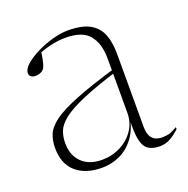

<svg xmlns="http://www.w3.org/2000/svg" viewBox="-98 -593 680 696"><g transform="rotate(-20 241.5 -245.0)"><path d="M353.5 -315.5V-302.5Q262 -274 208.2 -251Q154.5 -228 128.2 -207Q102 -186 94 -164.8Q86 -143.5 86 -119Q86 -72.5 114.2 -44.8Q142.5 -17 191.5 -17Q230 -17 262.8 -33.5Q295.5 -50 315.5 -79.2Q335.5 -108.5 335.5 -146V-355.5Q335.5 -413 308.8 -445.8Q282 -478.5 218 -478.5Q187.5 -478.5 156 -470.8Q124.5 -463 87 -446.5L118.5 -464Q116 -447 113.2 -433.2Q110.5 -419.5 107.2 -410.2Q104 -401 100 -397Q95 -391.5 86.5 -388.5Q78 -385.5 69.5 -385.5Q58 -385.5 51.8 -390.5Q45.5 -395.5 45.5 -404Q45.5 -420 65 -437Q84.5 -454 114.2 -468.5Q144 -483 176 -491.8Q208 -500.5 233.5 -500.5Q288.5 -500.5 318.8 -483.5Q349 -466.5 361.2 -435.2Q373.5 -404 373.5 -361.5V-79Q373.5 -55.5 380.2 -42.5Q387 -29.5 398.5 -24.2Q410 -19 423.5 -19Q439.5 -19 451.5 -22.2Q463.5 -25.5 483 -37V-29.5Q464.5 -12 446 -1.8Q427.5 8.5 405 8.5Q379.5 8.5 362.8 -1.8Q346 -12 339.2 -41Q332.5 -70 335.5 -125.5L339.5 -127.5Q329.5 -80.5 306.5 -50.2Q283.5 -20 251.2 -5Q219 10 182 10Q119 10 82.2 -22Q45.5 -54 45.5 -115.5Q45.5 -144.5 55.2 -168Q65 -191.5 95.8 -213.8Q126.5 -236 188.2 -260.5Q250 -285 353.5 -315.5Z"/></g></svg>

Font: Newsreader 60pt ExtraLight
Style: Regular
Weight: 250
Designer: Hugues Gentile
Foundry: Production Type
Version: Version 1.003